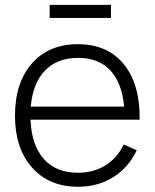

<svg xmlns="http://www.w3.org/2000/svg" viewBox="-20 -732 619 768"><path d="M292.5 15.1Q176.3 15.1 108.2 -61.8Q40 -138.7 40 -269Q40 -401.4 107.7 -478.3Q175.3 -555.2 291.5 -555.2Q409.7 -555.2 475.1 -475.3Q540.5 -395.5 538.6 -253.4H102.1Q106 -151.9 155 -96.4Q204.1 -41 291.5 -41Q353.5 -41 400.6 -69.8Q447.8 -98.6 475.1 -153.8L526.9 -130.9Q494.1 -61.5 432.6 -23.2Q371.1 15.1 292.5 15.1ZM103 -305.7H476.6Q467.8 -400.9 420.9 -450.7Q374 -500.5 292.5 -500.5Q209 -500.5 160.2 -450Q111.3 -399.4 103 -305.7ZM178.7 -660.2V-712.4H423.8V-660.2Z"/></svg>

Font: Manrope Light
Style: Regular
Weight: 300
Designer: Mikhail Sharanda
Foundry: Mikhail Sharanda
Version: Version 4.505;FEAKit 1.0